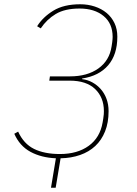

<svg xmlns="http://www.w3.org/2000/svg" viewBox="-20 -730 640 900"><path d="M242 12Q173 9 122.5 -18.5Q72 -46 47 -103L65 -113Q91 -56 139.5 -32Q188 -8 261 -8Q343 -8 396 -46.5Q449 -85 461 -156L464 -174Q466 -185 466.5 -194.5Q467 -204 467 -209Q467 -273 426 -312.5Q385 -352 306 -352H211L214 -372H308Q389 -372 441 -409Q493 -446 503 -512L506 -532Q507 -540 507.5 -546.5Q508 -553 508 -557Q508 -620 465.5 -655Q423 -690 353 -690Q284 -690 241.5 -664.5Q199 -639 171 -597L154 -607Q181 -650 230 -680Q279 -710 356 -710Q392 -710 424 -699.5Q456 -689 479.5 -669.5Q503 -650 516.5 -622Q530 -594 530 -558Q530 -474 487 -424Q444 -374 365 -362V-359Q391 -356 413.5 -343.5Q436 -331 453 -311.5Q470 -292 479.5 -266Q489 -240 489 -209Q489 -155 472.5 -114Q456 -73 426.5 -45.5Q397 -18 355.5 -3.5Q314 11 264 12L241 150H219Z"/></svg>

Font: IBM Plex Mono Thin
Style: Italic
Weight: 100
Italic angle: -9°
Monospace: yes
Designer: Mike Abbink, Paul van der Laan, Pieter van Rosmalen
Foundry: Bold Monday
Version: Version 2.3